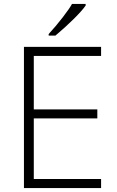

<svg xmlns="http://www.w3.org/2000/svg" viewBox="-20 -951 592 971"><path d="M491.2 0H101.1V-713.9H491.2V-668H150.9V-397.9H472.2V-352.1H150.9V-45.9H491.2ZM226.1 -778.8Q261.7 -817.4 296.6 -862.5Q331.5 -907.7 344.2 -931.2H413.1V-922.9Q395.5 -897.5 353.3 -855.5Q311 -813.5 260.3 -771H226.1Z"/></svg>

Font: CAA NEO Sans Light
Style: Regular
Weight: 300
Version: Version 1.10